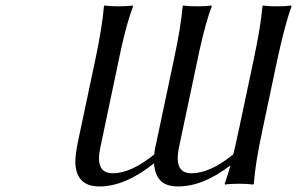

<svg xmlns="http://www.w3.org/2000/svg" viewBox="-20 -668 1080 698"><path d="M986.8 -645Q1019.5 -645 1038.1 -647.9L1040 -645Q1016.1 -581.1 986.8 -444.8L935.1 -200.2Q907.7 -73.2 902.8 0L899.9 2.9Q881.8 0 850.1 0Q816.4 0 797.9 2.9L796.9 0Q808.6 -33.7 817.9 -66.9Q717.8 9.8 627.9 9.8Q583 9.8 562.7 -12.2Q542.5 -34.2 540 -74.2Q434.6 9.8 341.8 9.8Q253.9 9.8 253.9 -82Q253.9 -104.5 263.2 -151.9L325.2 -444.8Q351.1 -565.9 357.9 -645L359.9 -647.9Q378.4 -645 411.1 -645Q443.8 -645 461.9 -647.9L463.9 -645Q441.9 -588.9 418.9 -483.9L344.2 -128.9Q339.8 -107.9 339.8 -92.8Q339.8 -38.1 390.1 -38.1Q456.5 -38.1 541 -106.9Q541 -119.6 548.8 -151.9L610.8 -444.8Q637.7 -569.8 644 -645L646 -647.9Q664.6 -645 696.8 -645Q729.5 -645 748 -647.9L750 -645Q728 -588.9 705.1 -483.9L629.9 -128.9Q626 -109.9 626 -92.8Q626 -38.1 675.8 -38.1Q743.7 -38.1 828.1 -106.9Q834.5 -131.3 849.1 -200.2L900.9 -444.8Q927.7 -569.8 934.1 -645L936 -647.9Q954.6 -645 986.8 -645Z"/></svg>

Font: Linear Smooth
Style: Italic
Weight: 400
Designer: Philipp H. Poll, Flanker
Foundry: Philipp H. Poll, reworked by Flanker
Version: Version 1.061 | FøM Fix